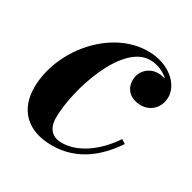

<svg xmlns="http://www.w3.org/2000/svg" viewBox="-115 -585 710 710"><g transform="rotate(30 240.0 -230.0)"><path d="M421 -129.5 403.5 -140.5C359 -73.5 290 -16.5 215.5 -16.5C176.5 -16.5 152 -40.5 152 -86.5C152 -207 228.5 -445.5 347.5 -445.5C378 -445.5 408.5 -432.5 429 -413C418.5 -416 407.5 -418 397 -418C359.5 -418 328 -389 328 -349C328 -304 362.5 -283 400 -283C441.5 -283 474 -314.5 474 -360C474 -414 415 -470 325.5 -470C164.5 -470 26.5 -301.5 26.5 -143.5C26.5 -50 83.5 10 190 10C301 10 374 -59 421 -129.5Z"/></g></svg>

Font: Bodoni* 11pt
Style: Bold Italic
Weight: 700
Italic angle: -13°
Version: Version 2.3